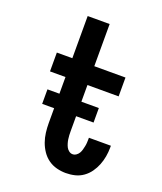

<svg xmlns="http://www.w3.org/2000/svg" viewBox="-138 -824 775 920"><g transform="rotate(20 250.0 -363.5)"><path d="M307 8Q284 8 260.5 2Q237 -4 217.5 -18Q198 -32 184.5 -52Q171 -72 163 -94.5Q155 -117 152 -141Q149 -165 149 -189V-424H70V-520H149V-735H261V-520H420V-424H261V-189Q261 -178 261.5 -168Q262 -158 263.5 -148Q265 -138 268 -128Q271 -118 275.5 -109.5Q280 -101 288.5 -94.5Q297 -88 307 -88Q317 -88 325.5 -94Q334 -100 339 -108.5Q344 -117 346.5 -126.5Q349 -136 351 -145.5Q353 -155 353.5 -165Q354 -175 354 -184V-189H466V-180Q466 -157 462 -134Q458 -111 449.5 -89.5Q441 -68 427.5 -49Q414 -30 395 -16.5Q376 -3 353.5 2.5Q331 8 307 8ZM88 -265V-339H350V-265Z"/></g></svg>

Font: Iosevka Fixed
Style: Bold
Weight: 700
Monospace: yes
Designer: Belleve Invis
Foundry: Belleve Invis
Version: Version 32.3.0